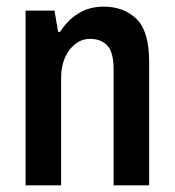

<svg xmlns="http://www.w3.org/2000/svg" viewBox="-20 -558 526 578"><path d="M57 0V-526H144L155 -462H161Q182 -496 215 -517Q248 -538 292 -538Q353 -538 391 -501Q429 -464 429 -372V0H322V-349Q322 -401 303 -421Q284 -441 251 -441Q215 -441 189.5 -408Q164 -375 164 -323V0Z"/></svg>

Font: Archivo Narrow SemiBold
Style: Regular
Weight: 600
Designer: Hector Gatti
Foundry: Omnibus-Type
Version: Version 3.002